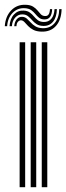

<svg xmlns="http://www.w3.org/2000/svg" viewBox="-30 -775 275 795"><path d="M142.9 0V-600H165.8V0ZM51.3 0V-600H74.2V0ZM97.1 0V-600H120V0ZM-10.2 -666.4Q-7.4 -707.5 16.5 -732.1Q40.4 -756.8 76.6 -755.2Q96.1 -754.5 107.1 -747.5Q118.2 -740.5 125.4 -731.6Q132.5 -722.6 139.1 -715.8Q145.8 -709 156.2 -708.6Q166.4 -708 171.3 -715.3Q176.2 -722.5 176.9 -737.3H185.9Q185.2 -716.1 177.3 -705.2Q169.5 -694.2 153.3 -694.6Q139.8 -694.9 131.5 -701.7Q123.3 -708.4 116.2 -717.2Q109.1 -726 99.2 -733.1Q89.4 -740.1 72.7 -741.1Q42.9 -742.9 22.3 -721.8Q1.7 -700.6 -0.4 -666.4ZM9.4 -666.4Q11.7 -698.1 28.1 -715.3Q44.5 -732.6 68.3 -731.1Q83.8 -730.3 93.4 -723.2Q102.9 -716.2 110.3 -707.2Q117.8 -698.3 126.7 -691.4Q135.7 -684.5 150.4 -684Q170.5 -683.2 182.5 -697.1Q194.4 -711 195.8 -737.3H205.6Q204.6 -703.6 189.6 -685.2Q174.6 -666.7 148.7 -667.7Q132 -668.2 121.4 -675.2Q110.9 -682.2 103 -691.4Q95 -700.5 86.4 -707.6Q77.9 -714.7 64.9 -715.4Q46.4 -716.6 33.5 -702.8Q20.6 -688.9 19.2 -666.4ZM28.9 -666.4Q30.4 -685.1 39.8 -695.7Q49.3 -706.4 62.8 -705.3Q73.4 -704.6 81.3 -697.7Q89.1 -690.7 97.3 -681.8Q105.4 -672.8 116.8 -665.9Q128.1 -659 145.7 -658.3Q176.7 -656.9 195.7 -678.7Q214.7 -700.5 215.3 -737.3H225.1Q223.9 -692.7 201.8 -667.8Q179.8 -642.9 141.7 -644Q121.2 -644.6 108.1 -651.4Q95 -658.2 86.7 -667Q78.4 -675.9 72 -682.8Q65.7 -689.8 58.7 -690.8Q51.3 -692 44.9 -685.5Q38.5 -679 38.2 -666.4Z"/></svg>

Font: Big Shoulders Inline Text Thin
Style: Regular
Weight: 100
Designer: Patric King
Foundry: XO Type Co
Version: Version 2.002